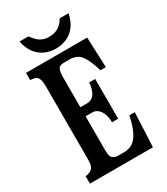

<svg xmlns="http://www.w3.org/2000/svg" viewBox="-214 -972 927 1066"><g transform="rotate(-30 250.0 -439.5)"><path d="M149.9 -878.9Q163.1 -860.8 176.5 -847.4Q189.9 -834 207.5 -826.7Q223.6 -818.8 249 -818.8Q286.6 -818.8 311.5 -835.4Q336.4 -852.1 350.1 -878.9H407.2Q397.9 -831.5 374.8 -801.5Q351.6 -771.5 319.3 -757.3Q286.6 -743.2 250 -743.2Q212.9 -743.2 180.7 -757.6Q148.4 -772 125.5 -801.8Q102.1 -833 92.8 -878.9ZM429.2 -710 437 -516.1H401.9Q397 -534.7 387.2 -561Q377.4 -587.4 363.8 -609.9Q350.1 -634.3 329.3 -644Q308.6 -653.8 287.1 -653.8H250Q222.7 -653.8 213.9 -642.1Q203.1 -625 203.1 -588.9V-394H244.1Q262.2 -394 274.4 -400.9Q286.6 -407.7 293.9 -418.9Q301.8 -430.2 307.6 -449Q313.5 -467.8 314 -488.8H353V-233.9H314Q313.5 -258.8 307.9 -278.3Q302.2 -297.9 293.9 -309.1Q286.1 -320.3 274.2 -328.1Q262.2 -335.9 244.1 -335.9H203.1V-123Q203.1 -105 205.1 -91.3Q207 -77.6 212.9 -70.8Q227.1 -56.2 247.1 -56.2H287.1Q320.8 -56.2 342.3 -70.3Q363.8 -84.5 378.9 -109.9Q403.3 -151.9 416 -219.2H451.2L440.9 0H37.1V-47.9Q54.2 -49.3 65.4 -54.7Q76.7 -60.1 83 -67.9Q95.2 -82.5 95.2 -121.1V-594.2Q95.2 -628.9 85 -645Q78.6 -655.8 68.6 -658.9Q58.6 -662.1 37.1 -664.1V-710Z"/></g></svg>

Font: BIZ UDMincho
Style: Bold
Weight: 700
Monospace: yes
Designer: TypeBank Co., Ltd.
Foundry: Morisawa Inc.
Version: Version 1.06